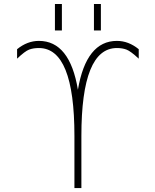

<svg xmlns="http://www.w3.org/2000/svg" viewBox="-20 -949 782 971"><path d="M391.6 -261.7V2H356.4V-261.7Q356.4 -706.1 176.8 -706.1Q148.4 -706.1 127.4 -698.2Q106.4 -690.4 66.4 -652.3V-700.2Q118.2 -742.2 176.8 -742.2Q333 -742.2 374 -495.1Q416 -742.2 571.3 -742.2Q629.9 -742.2 681.6 -700.2V-652.3Q640.6 -690.4 619.6 -698.2Q598.6 -706.1 571.3 -706.1Q391.6 -706.1 391.6 -261.7ZM257.8 -794.9V-928.7H293V-794.9ZM455.1 -794.9V-928.7H490.2V-794.9Z"/></svg>

Font: Gen Shin Gothic ExtraLight
Style: Regular
Weight: 100
Designer: [Source Han Sans]
Ryoko NISHIZUKA  (kana & ideographs); Paul D. Hunt (Latin, Greek & Cyrillic); Wenlong ZHANG  (bopomofo
Version: Version 1.002.20150607